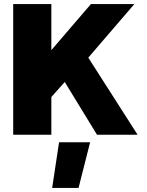

<svg xmlns="http://www.w3.org/2000/svg" viewBox="-20 -664 723 946"><path d="M45 -644H233V-417L428 -644H642L415 -380L658 0H458L299 -260L233 -186V0H45ZM271 37H424L367 262H237Z"/></svg>

Font: Kanit Bold
Style: Regular
Weight: 700
Designer: Katatrad Team
Foundry: CadsonDemak
Version: Version 1.000